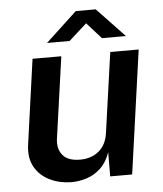

<svg xmlns="http://www.w3.org/2000/svg" viewBox="-52 -745 679 801"><g transform="rotate(-5 288.0 -345.0)"><path d="M214.5 10Q166.5 9.5 125.5 -10Q84.5 -29.5 62.5 -67.8Q40.5 -106 48.5 -162.5L98 -517H218.5L170.5 -176.5Q164.5 -134 186.5 -107.2Q208.5 -80.5 259 -80.5Q306 -80.5 337.5 -106.2Q369 -132 376 -180.5L423.5 -517H542.5L470 0H378L378.5 -101Q363.5 -58.5 337 -34.2Q310.5 -10 278.5 0Q246.5 10 214.5 10ZM164 -577.5 295 -699.5H378.5L494.5 -577.5H394L333.5 -645L258.5 -577.5Z"/></g></svg>

Font: Public Sans SemiBold
Style: Italic
Weight: 600
Italic angle: -8°
Designer: The Public Sans project authors (U.S. Web Design System). Libre Franklin designed by Pablo Impallari and Rodrigo Fuenzal
Version: Version 1.007; ttfautohint (v1.8.1) -l 8 -r 50 -G 200 -x 14 